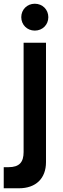

<svg xmlns="http://www.w3.org/2000/svg" viewBox="-30 -769 338 1029"><path d="M156.5 -605C198 -605 229 -636.5 229 -677C229 -717.5 198 -749 156.5 -749C115 -749 84 -717.5 84 -677C84 -636.5 115 -605 156.5 -605ZM72 240C162.5 240 216.5 187 216.5 100V-540H96.5V46C96.5 99.5 74.5 127 15.5 127H-10V240Z"/></svg>

Font: Hauora
Style: Bold
Weight: 700
Designer: Wayne Shih
Foundry: WCYS
Version: Version 1.001;hotconv 1.0.109;makeotfexe 2.5.65596